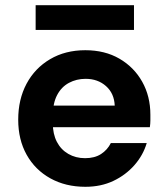

<svg xmlns="http://www.w3.org/2000/svg" viewBox="-20 -706 642 738"><path d="M308 12Q232 12 173.5 -20.5Q115 -53 82.5 -111Q50 -169 50 -246Q50 -324 82 -384Q114 -444 172.5 -478.5Q231 -513 308 -513Q383 -513 439 -480.5Q495 -448 526.5 -392Q558 -336 558 -265Q558 -255 558 -243Q558 -231 556 -217H146V-300H421Q419 -347 387.5 -375Q356 -403 309 -403Q274 -403 245 -387.5Q216 -372 199.5 -340.5Q183 -309 183 -261V-232Q183 -191 198.5 -161Q214 -131 242.5 -114.5Q271 -98 307 -98Q344 -98 368.5 -114Q393 -130 406 -156H544Q530 -109 496.5 -71Q463 -33 415.5 -10.5Q368 12 308 12ZM117 -591V-686H495V-591Z"/></svg>

Font: DM Sans 18pt
Style: Bold
Weight: 700
Designer: Colophon Foundry, Jonny Pinhorn
Foundry: Colophon Foundry
Version: Version 4.004;gftools[0.9.30]